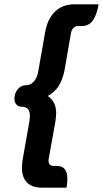

<svg xmlns="http://www.w3.org/2000/svg" viewBox="-20 -747 478 892"><path d="M82 32Q82 16 85 -4L117 -186Q119 -202 119 -208Q119 -251 82 -251Q66 -251 56.5 -261Q47 -271 47 -288Q47 -314 62.5 -332.5Q78 -351 100 -351Q122 -351 137.5 -368.5Q153 -386 158 -417L190 -599Q201 -660 236 -693.5Q271 -727 326 -727H438Q430 -678 411.5 -652Q393 -626 359 -626H343Q330 -626 321.5 -617.5Q313 -609 310 -595L280 -422Q272 -380 254 -350Q236 -320 202 -301Q241 -275 241 -221Q241 -208 237 -180L206 -8Q204 7 210 15.5Q216 24 229 24H244Q269 24 281 39Q293 54 293 84Q293 104 289 125H176Q129 125 105.5 101Q82 77 82 32Z"/></svg>

Font: K2D SemiBold
Style: Italic
Weight: 600
Italic angle: -10°
Designer: Katatrad Aksorn Co.,Ltd.
Foundry: Cadson Demak Co.,Ltd.
Version: Version 1.000; ttfautohint (v1.6)